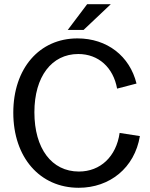

<svg xmlns="http://www.w3.org/2000/svg" viewBox="-20 -876 710 910"><path d="M353 14C500 14 618 -80 643 -231L547 -246C531 -134 456 -63 354 -63C225 -63 143 -172 143 -344C143 -513 225 -620 351 -620C447 -620 517 -556 535 -456L627 -480C595 -610 488 -694 347 -694C166 -694 43 -551 43 -342C43 -130 169 14 353 14ZM301 -734H376L505 -856H393Z"/></svg>

Font: Ronzino
Style: Regular
Weight: 400
Designer: Nunzio Mazzaferro
Foundry: Collletttivo
Version: Version 1.000;Glyphs 3.3 (3337)